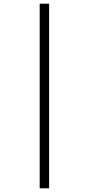

<svg xmlns="http://www.w3.org/2000/svg" viewBox="-20 -780 482 1040"><path d="M195 240V-760H246V240Z"/></svg>

Font: Noto Serif Tamil ExtraCondensed
Style: Regular
Weight: 400
Width: 2
Designer: Indian Type Foundry, Tom Grace, and the Monotype Design Team
Foundry: Monotype Imaging Inc.
Version: Version 2.004; ttfautohint (v1.8.4.7-5d5b)